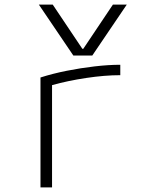

<svg xmlns="http://www.w3.org/2000/svg" viewBox="-20 -810 640 830"><path d="M155 -475Q208 -492 268.5 -504Q329 -516 389 -523Q449 -530 500 -530V-485Q433 -485 353 -473Q273 -461 205 -442V0H155ZM148 -790 297 -570H379L528 -790H468L340 -599H336L208 -790Z"/></svg>

Font: M PLUS Code Latin 60 Light
Style: Regular
Weight: 300
Width: 7
Monospace: yes
Designer: Coji Morishita
Foundry: UNDERFOREST DESIGN
Version: Version 1.005; ttfautohint (v1.8.3)